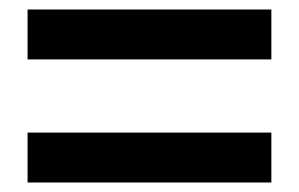

<svg xmlns="http://www.w3.org/2000/svg" viewBox="-20 -576 629 404"><path d="M38 -556H551V-451H38ZM551 -297V-192H38V-297Z"/></svg>

Font: Kinto Sans
Style: Bold
Weight: 700
Designer: Authors: Ryoko NISHIZUKA  (kana & ideographs); Paul D. Hunt (Latin, Greek & Cyrillic); Wenlong ZHANG  (bopomofo); Sandol
Foundry: Adobe Systems Incorporated, ookami Inc.
Version: Version 0.001